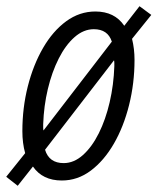

<svg xmlns="http://www.w3.org/2000/svg" viewBox="-34 -571 507 618"><path d="M23 27 -14 -2 47 -78Q38 -110 38 -149Q38 -224 55.5 -293Q73 -362 104.5 -416.5Q136 -471 179 -502.5Q222 -534 273 -534Q335 -534 366 -488L415 -551L453 -523L391 -446Q399 -414 399 -378Q399 -303 381.5 -233Q364 -163 332.5 -108.5Q301 -54 258.5 -22Q216 10 165 10Q103 10 72 -35ZM106 -151 326 -437Q313 -477 268 -477Q235 -477 206 -451.5Q177 -426 155 -382.5Q133 -339 120 -284.5Q107 -230 105 -171Q105 -165 105 -160Q105 -155 106 -151ZM171 -46Q204 -46 233 -72Q262 -98 284 -142Q306 -186 319 -242Q332 -298 334 -358Q334 -363 334 -368Q334 -373 333 -377L111 -89Q124 -46 171 -46Z"/></svg>

Font: Ubuntu Sans Condensed
Style: Italic
Weight: 400
Width: 3
Italic angle: -13.5°
Designer: Dalton Maag Ltd
Foundry: Dalton Maag Ltd
Version: Version 1.006; ttfautohint (v1.8.4.7-5d5b)